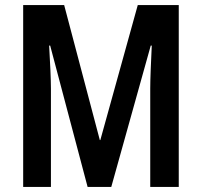

<svg xmlns="http://www.w3.org/2000/svg" viewBox="-20 -734 791 754"><path d="M324 0H417L572 -555H576C573 -492 570 -424 570 -387V0H682V-714H521L374 -184H372L232 -714H71V0H180V-386C180 -419 177 -489 173 -555H177Z"/></svg>

Font: Noto Sans Gurmukhi UI ExtraCondensed SemiBold
Style: Regular
Weight: 600
Width: 2
Designer: Jelle Bosma - Monotype Design Team
Foundry: Monotype Imaging Inc.
Version: Version 2.004